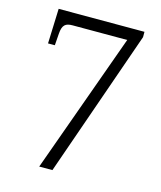

<svg xmlns="http://www.w3.org/2000/svg" viewBox="-108 -793 729 871"><g transform="rotate(15 256.5 -357.0)"><path d="M159 0H221L462 -689V-714H59L53 -550H85L89 -605C92 -647 106 -658 140 -658H396Z"/></g></svg>

Font: Noto Serif Myanmar SemiCondensed Light
Style: Regular
Weight: 300
Width: 4
Designer: Ben Mitchell and the Monotype Design Team
Foundry: Monotype Imaging Inc.
Version: Version 2.106